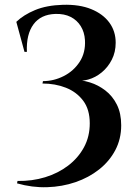

<svg xmlns="http://www.w3.org/2000/svg" viewBox="-20 -732 583 800"><path d="M242 -712Q311 -714 360 -694Q409 -674 435.5 -638Q462 -602 462 -554Q462 -515 446 -483.5Q430 -452 404 -430.5Q378 -409 347.5 -400.5Q317 -392 289 -399Q321 -399 355 -388.5Q389 -378 419 -355Q449 -332 467 -296Q485 -260 485 -210Q485 -153 460.5 -106.5Q436 -60 393 -26Q350 8 294.5 27Q239 46 176.5 48Q114 50 51 32L53 22Q114 23 168 6.5Q222 -10 264 -42Q306 -74 330 -118.5Q354 -163 354 -218Q354 -276 326.5 -312.5Q299 -349 254.5 -366.5Q210 -384 157 -384L159 -394Q204 -394 245.5 -415Q287 -436 312 -474.5Q337 -513 334 -565Q332 -598 316.5 -623Q301 -648 274.5 -661.5Q248 -675 211 -674Q150 -672 119.5 -630.5Q89 -589 92 -516H82L48 -641Q78 -670 126 -690Q174 -710 242 -712Z"/></svg>

Font: Cinzel SemiBold
Style: Regular
Weight: 600
Designer: Natanael Gama
Version: Version 2.000